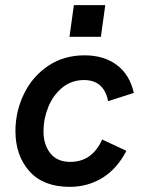

<svg xmlns="http://www.w3.org/2000/svg" viewBox="-20 -717 561 746"><path d="M40 -208Q40 -284 73 -352Q106 -420 167 -461Q228 -502 308 -502Q384 -502 434 -464.5Q484 -427 500 -356L400 -324Q384 -406 306 -406Q258 -406 222 -376.5Q186 -347 167.5 -301Q149 -255 149 -207Q149 -155 175.5 -121.5Q202 -88 253 -88Q338 -88 377 -175L471 -131Q435 -61 378 -26Q321 9 251 9Q148 9 94 -52Q40 -113 40 -208ZM267 -697H389L372 -574H250Z"/></svg>

Font: Hanken Grotesk SemiBold
Style: Italic
Weight: 600
Italic angle: -8°
Designer: Alfredo Marco Pradil
Foundry: Hanken Design Co.
Version: Version 3.014